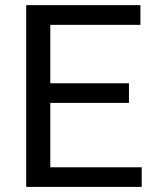

<svg xmlns="http://www.w3.org/2000/svg" viewBox="-20 -731 608 751"><path d="M534.2 -76.7V0H82.5V-710.9H529.3V-633.8H176.8V-405.3H484.4V-328.6H176.8V-76.7Z"/></svg>

Font: Vazirmatn RD FD
Style: Regular
Weight: 400
Designer: Saber Rastikerdar
Foundry: Saber Rastikerdar
Version: Version 33.003